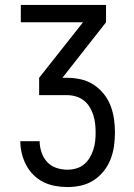

<svg xmlns="http://www.w3.org/2000/svg" viewBox="-20 -540 540 775"><path d="M252 215Q227 215 202.5 210.5Q178 206 155.5 195Q133 184 115 166Q97 148 85.5 126Q74 104 68 79.5Q62 55 62 30H140Q140 52 147.5 74.5Q155 97 170 113.5Q185 130 207 137.5Q229 145 252 145Q270 145 287.5 140Q305 135 318.5 124Q332 113 341.5 97.5Q351 82 356.5 65Q362 48 364 30.5Q366 13 366 -5Q366 -23 364 -41Q362 -59 356.5 -76Q351 -93 341.5 -108.5Q332 -124 317.5 -135Q303 -146 285.5 -151Q268 -156 250 -156H138V-226L315 -450H64V-520H408V-450L232 -226H250Q278 -226 305.5 -220Q333 -214 356.5 -199Q380 -184 398 -162Q416 -140 426 -114Q436 -88 440 -60.5Q444 -33 444 -5Q444 23 440 50.5Q436 78 426 103.5Q416 129 398.5 151Q381 173 357.5 188Q334 203 307 209Q280 215 252 215Z"/></svg>

Font: Iosevka SS04
Style: Regular
Weight: 400
Monospace: yes
Designer: Belleve Invis
Foundry: Belleve Invis
Version: Version 19.0.0; ttfautohint (v1.8.4)